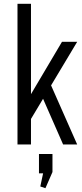

<svg xmlns="http://www.w3.org/2000/svg" viewBox="-20 -760 431 1010"><path d="M94 -182 306 -540H386L120 -96ZM72 -740H143V0H72ZM190 -278 238 -335 386 0H312ZM256 50V145L219 230L192 221L218 99L252 151L185 152V50Z"/></svg>

Font: Pathway Extreme Condensed Light
Style: Regular
Weight: 300
Width: 3
Version: Version 1.001;gftools[0.9.26]